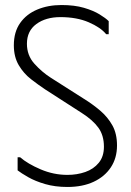

<svg xmlns="http://www.w3.org/2000/svg" viewBox="-20 -731 520 763"><path d="M445 -153Q445 -103 420.5 -66Q396 -29 352 -8.5Q308 12 248 12Q199 12 159.5 0.5Q120 -11 92 -27Q64 -43 50 -54V-106H60Q90 -80 141.5 -58Q193 -36 248 -36Q286 -36 319 -47.5Q352 -59 372.5 -84Q393 -109 393 -148Q393 -193 371 -223.5Q349 -254 305 -282L159 -376Q132 -394 103 -416.5Q74 -439 54.5 -472Q35 -505 35 -551Q35 -604 60 -639.5Q85 -675 128 -693Q171 -711 224 -711Q276 -711 313.5 -700Q351 -689 375.5 -674Q400 -659 412 -647V-595H402Q380 -622 332.5 -642.5Q285 -663 220 -663Q162 -663 124.5 -635.5Q87 -608 87 -557Q87 -511 116.5 -478Q146 -445 182 -422L314 -338Q348 -317 378 -291.5Q408 -266 426.5 -233Q445 -200 445 -153Z"/></svg>

Font: Phudu Light Light
Style: Regular
Weight: 300
Version: Version 1.005;gftools[0.9.23]